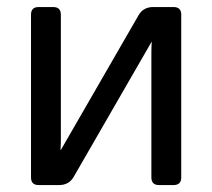

<svg xmlns="http://www.w3.org/2000/svg" viewBox="-20 -533 611 553"><path d="M91.3 0Q69.3 0 69.3 -22V-490.7Q69.3 -512.7 91.3 -512.7H133.3Q155.3 -512.7 155.3 -490.7V-130.4Q155.3 -115.7 154.3 -101.1H155.3L378.9 -488.8Q392.6 -512.7 420.9 -512.7H480Q502 -512.7 502 -490.7V-22Q502 0 480 0H438Q416 0 416 -22V-382.3Q416 -397 417 -411.6H416L192.4 -23.9Q178.7 0 150.4 0Z"/></svg>

Font: Istok
Style: Regular
Weight: 500
Designer: Andrey V. Panov
Foundry: Andrey V. Panov
Version: Version 1.0.3